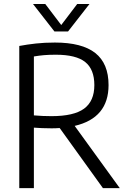

<svg xmlns="http://www.w3.org/2000/svg" viewBox="-20 -966 656 986"><path d="M79 0V-730Q119 -737.5 163.8 -742.5Q208.5 -747.5 262 -747.5Q401 -747.5 469.2 -693.8Q537.5 -640 537.5 -529Q537.5 -360 363.5 -319.5L595 0H508.5L286.5 -308.5Q267 -307 245.5 -307Q216.5 -307 195.8 -308Q175 -309 154 -310.5V0ZM244.5 -369.5Q359.5 -369.5 412 -408.2Q464.5 -447 464.5 -529Q464.5 -610 417.5 -647.5Q370.5 -685 266.5 -685Q232.5 -685 206.5 -682.8Q180.5 -680.5 154 -676V-373.5Q180 -371.5 199.2 -370.5Q218.5 -369.5 244.5 -369.5ZM259.5 -804.5 149.5 -945.5H212.5L294.5 -837.5L376.5 -945.5H439.5L329.5 -804.5Z"/></svg>

Font: Encode Sans Semi Condensed
Style: Regular
Weight: 400
Width: 4
Designer: Multiple Designers
Foundry: Impallari Type
Version: Version 3.000; ttfautohint (v1.8.3) -l 8 -r 50 -G 200 -x 14 